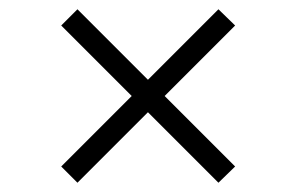

<svg xmlns="http://www.w3.org/2000/svg" viewBox="-20 -537 640 414"><path d="M147 -143 112 -178 264 -330 112 -482 147 -517 299 -365 451 -517 487 -482 335 -330 487 -178 451 -143 299 -295Z"/></svg>

Font: Tiny Thin
Style: Regular
Weight: 100
Monospace: yes
Designer: Philipp Nurullin, Konstantin Bulenkov
Foundry: JetBrains
Version: Version 2.251; ttfautohint (v1.8.4.7-5d5b)